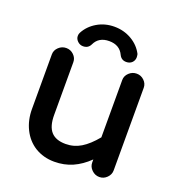

<svg xmlns="http://www.w3.org/2000/svg" viewBox="-128 -791 851 915"><g transform="rotate(20 297.5 -333.5)"><path d="M148 -584Q148 -594 152 -601Q172 -639 211 -662Q250 -685 298 -685Q346 -685 385.5 -662Q425 -639 445 -600Q447 -590 447 -584Q447 -568 436 -557Q425 -546 407 -546Q382 -546 371 -569Q351 -612 298 -612Q245 -612 225 -569Q214 -546 188 -546Q172 -546 160 -557.5Q148 -569 148 -584ZM62 -459Q62 -480 78.5 -495.5Q95 -511 117 -511Q139 -511 155 -495.5Q171 -480 171 -459V-191Q171 -134 195 -107Q219 -80 269 -80Q311 -80 346.5 -101.5Q382 -123 419 -168V-459Q419 -480 435.5 -495.5Q452 -511 474 -511Q496 -511 512 -495.5Q528 -480 528 -459V-40Q528 -19 512 -3Q496 13 474 13Q452 13 435.5 -3Q419 -19 419 -40V-56Q381 -19 339 -0.5Q297 18 247 18Q192 18 148 -9Q107 -35 84.5 -80.5Q62 -126 62 -182Z"/></g></svg>

Font: 寒蝉全圆体 Bold
Style: Regular
Weight: 700
Designer: Warren2060
      Designed by Motoya company      

      [Varela Round]
      Joe Prince(Latin component); Avraham Cornf
Foundry: ChillType
Version: Version 3.200